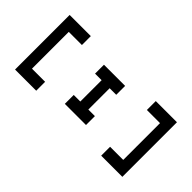

<svg xmlns="http://www.w3.org/2000/svg" viewBox="-215 -832 930 930"><g transform="rotate(-45 250.0 -367.5)"><path d="M63 -590V-735H437V-590H376V-680H124V-590ZM116 -302V-447H177V-402H323V-447H384V-302H323V-347H177V-302ZM63 0V-145H124V-55H376V-145H437V0Z"/></g></svg>

Font: Iosevka Curly Slab Light
Style: Regular
Weight: 300
Monospace: yes
Designer: Belleve Invis
Foundry: Belleve Invis
Version: Version 22.1.2; ttfautohint (v1.8.4)